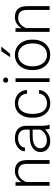

<svg xmlns="http://www.w3.org/2000/svg" viewBox="1069 -1858 799 2977"><g transform="rotate(-90 1468.5 -369.5)"><path d="M292.5 -487.3Q251 -487.3 219.7 -469.2Q188.5 -451.2 167.2 -422.6Q146 -394 134.8 -361.8V0H76.7V-528.3H132.3L134.3 -438.5Q161.6 -483.4 205.8 -510.7Q250 -538.1 306.6 -538.1Q385.7 -538.1 430.4 -493.4Q475.1 -448.7 475.1 -344.2V0H416.5V-344.7Q416.5 -426.3 383.1 -456.8Q349.6 -487.3 292.5 -487.3Z M960 0Q955.6 -13.7 952.4 -33.4Q949.2 -53.2 948.2 -73.7Q921.9 -40 877 -15.1Q832 9.8 769.5 9.8Q692.4 9.8 645.8 -33.2Q599.1 -76.2 599.1 -140.6Q599.1 -218.3 663.6 -262.9Q728 -307.6 839.8 -307.6H947.8V-367.2Q947.8 -423.8 912.8 -456.3Q877.9 -488.8 811.5 -488.8Q750 -488.8 710 -457.5Q669.9 -426.3 669.9 -382.3L611.8 -382.8Q611.8 -422.4 637.2 -457.8Q662.6 -493.2 708.3 -515.6Q753.9 -538.1 814.5 -538.1Q898.9 -538.1 952.6 -495.1Q1006.3 -452.1 1006.3 -366.2V-110.8Q1006.3 -83.5 1010.5 -54.2Q1014.6 -24.9 1022.5 -6.3V0ZM776.4 -42.5Q839.8 -42.5 884.3 -72.8Q928.7 -103 947.8 -146.5V-262.7H848.1Q758.3 -262.7 708 -231.4Q657.7 -200.2 657.7 -145.5Q657.7 -102.5 689.5 -72.5Q721.2 -42.5 776.4 -42.5Z M1357.9 -40.5Q1394.5 -40.5 1427 -54.7Q1459.5 -68.8 1480.7 -96.2Q1502 -123.5 1504.9 -163.6H1561Q1558.6 -113.3 1530.3 -74.2Q1502 -35.2 1456.8 -12.7Q1411.6 9.8 1357.9 9.8Q1283.7 9.8 1233.4 -25.4Q1183.1 -60.5 1157.7 -120.4Q1132.3 -180.2 1132.3 -253.9V-274.4Q1132.3 -348.6 1158 -408.4Q1183.6 -468.3 1233.6 -503.2Q1283.7 -538.1 1357.4 -538.1Q1414.1 -538.1 1459.2 -515.1Q1504.4 -492.2 1531.5 -450.2Q1558.6 -408.2 1561 -350.6H1504.9Q1501.5 -414.6 1459.2 -451.2Q1417 -487.8 1357.4 -487.8Q1297.4 -487.8 1260.7 -457.8Q1224.1 -427.7 1207.5 -379.2Q1190.9 -330.6 1190.9 -274.4V-253.9Q1190.9 -197.8 1207.3 -149.2Q1223.6 -100.6 1260.5 -70.6Q1297.4 -40.5 1357.9 -40.5Z M1674.8 -681.2Q1674.8 -697.8 1685.3 -709.2Q1695.8 -720.7 1714.8 -720.7Q1733.4 -720.7 1744.4 -709.2Q1755.4 -697.8 1755.4 -681.2Q1755.4 -664.6 1744.4 -653.3Q1733.4 -642.1 1714.8 -642.1Q1695.8 -642.1 1685.3 -653.3Q1674.8 -664.6 1674.8 -681.2ZM1743.7 -528.3V0H1685.1V-528.3Z M1870.6 -256.3V-272Q1870.6 -349.1 1899.9 -409.2Q1929.2 -469.2 1982.2 -503.7Q2035.2 -538.1 2106 -538.1Q2177.7 -538.1 2231 -503.7Q2284.2 -469.2 2313.2 -409.2Q2342.3 -349.1 2342.3 -272V-256.3Q2342.3 -179.7 2313.2 -119.4Q2284.2 -59.1 2231.2 -24.7Q2178.2 9.8 2106.9 9.8Q2035.6 9.8 1982.4 -24.7Q1929.2 -59.1 1899.9 -119.4Q1870.6 -179.7 1870.6 -256.3ZM1929.2 -272V-256.3Q1929.2 -198.7 1949.7 -149.4Q1970.2 -100.1 2009.8 -70.3Q2049.3 -40.5 2106.9 -40.5Q2164.1 -40.5 2203.4 -70.3Q2242.7 -100.1 2263.2 -149.4Q2283.7 -198.7 2283.7 -256.3V-272Q2283.7 -329.1 2263.2 -378.2Q2242.7 -427.2 2203.1 -457.5Q2163.6 -487.8 2106 -487.8Q2048.8 -487.8 2009.5 -457.5Q1970.2 -427.2 1949.7 -378.2Q1929.2 -329.1 1929.2 -272ZM2070.8 -612.3 2164.1 -749H2234.9L2121.6 -612.3Z M2679.2 -487.3Q2637.7 -487.3 2606.4 -469.2Q2575.2 -451.2 2554 -422.6Q2532.7 -394 2521.5 -361.8V0H2463.4V-528.3H2519L2521 -438.5Q2548.3 -483.4 2592.5 -510.7Q2636.7 -538.1 2693.4 -538.1Q2772.5 -538.1 2817.1 -493.4Q2861.8 -448.7 2861.8 -344.2V0H2803.2V-344.7Q2803.2 -426.3 2769.8 -456.8Q2736.3 -487.3 2679.2 -487.3Z"/></g></svg>

Font: Vazirmatn RD ExtraLight
Style: Regular
Weight: 200
Designer: Saber Rastikerdar
Foundry: Saber Rastikerdar
Version: Version 32.102